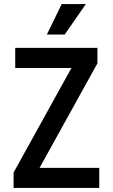

<svg xmlns="http://www.w3.org/2000/svg" viewBox="-20 -926 555 946"><path d="M47 -76 332 -591H55V-690H460V-614L175 -99H469V0H47ZM211 -756 284 -906H403L299 -756Z"/></svg>

Font: Radio Canada Condensed Medium
Style: Regular
Weight: 500
Width: 3
Designer: Charles Daoud, Etienne Aubert Bonn, Alexandre Saumier Demers, Jacques Le Bailly
Foundry: Radio-Canada
Version: Version 2.104; ttfautohint (v1.8.4.7-5d5b);gftools[0.9.28.de